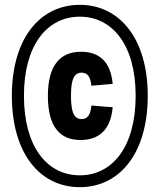

<svg xmlns="http://www.w3.org/2000/svg" viewBox="-20 -762 660 794"><path d="M273.5 -365.5C273.5 -437 288 -461.5 317.5 -461.5C340.5 -461.5 354 -446.5 358 -407.5L446 -415C437.5 -510.5 387 -548 315 -548C231.5 -548 178 -495 178 -365.5C178 -236.5 229 -183 313 -183C384.5 -183 437.5 -220.5 446 -318.5L358 -325.5C354 -284.5 340.5 -269.5 317.5 -269.5C288 -269.5 273.5 -294.5 273.5 -365.5ZM29 -366C29 -127 145.5 12 310 12C474 12 591 -127 591 -366C591 -603 474 -742 310 -742C145.5 -742 29 -603 29 -366ZM79 -366C79 -577 176 -693 310 -693C444 -693 541 -577 541 -366C541 -153.5 444 -37 310 -37C176 -37 79 -153.5 79 -366Z"/></svg>

Font: Monaspace Argon ExtraBold
Style: Bold
Weight: 800
Designer: Riley Cran & the Lettermatic Team
Foundry: Lettermatic
Version: Version 1.000 (Monaspace Argon)